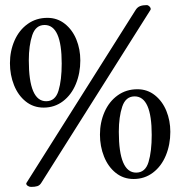

<svg xmlns="http://www.w3.org/2000/svg" viewBox="-20 -685 708 753"><path d="M19 -437Q19 -485 37 -526Q55 -567 88.5 -591Q122 -615 166 -615Q205 -615 234.5 -591.5Q264 -568 279.5 -530Q295 -492 295 -448Q295 -398 277.5 -355.5Q260 -313 227 -288Q194 -263 151 -263Q111 -263 81 -287Q51 -311 35 -351Q19 -391 19 -437ZM222 -436Q222 -587 155 -587Q120 -587 106.5 -547Q93 -507 93 -448Q93 -288 161 -288Q197 -288 209.5 -329.5Q222 -371 222 -436ZM555 -665Q561 -665 566 -660Q571 -655 571 -650Q571 -647 570 -646L142 32Q136 42 126.5 45Q117 48 102 48Q95 48 89 44Q83 40 83 35Q83 33 84 32L512 -646Q519 -657 529.5 -661Q540 -665 555 -665ZM372 -157Q372 -205 390 -246Q408 -287 441.5 -311Q475 -335 519 -335Q558 -335 587.5 -311.5Q617 -288 632.5 -250Q648 -212 648 -168Q648 -118 630.5 -75.5Q613 -33 580 -8Q547 17 504 17Q464 17 434 -7Q404 -31 388 -71Q372 -111 372 -157ZM575 -156Q575 -307 508 -307Q473 -307 459.5 -267Q446 -227 446 -168Q446 -8 514 -8Q550 -8 562.5 -49.5Q575 -91 575 -156Z"/></svg>

Font: EB Garamond Medium
Style: Regular
Weight: 500
Designer: Georg Duffner and Octavio Pardo
Foundry: Georg Duffner
Version: Version 1.000